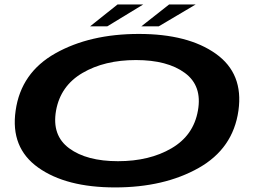

<svg xmlns="http://www.w3.org/2000/svg" viewBox="-20 -833 1154 860"><path d="M495.5 6.5Q276 6.5 151 -82.5Q26 -171.5 50 -337.5Q74 -507.5 228.2 -594.2Q382.5 -681 602.2 -681Q822 -681 946.8 -592.2Q1071.5 -503.5 1048 -337.5Q1024 -167.5 869.5 -80.5Q715 6.5 495.5 6.5ZM508.5 -111Q649.5 -111 748.2 -168.8Q847 -226.5 866.5 -337.5Q886.5 -448.5 808.2 -506.2Q730 -564 589 -564Q448 -564 349.5 -506.2Q251 -448.5 231 -337.5Q211.5 -226.5 289.8 -168.8Q368 -111 508.5 -111ZM613 -715 737.5 -813H856.5L691 -715ZM383.5 -715 506.5 -813H621.5L460.5 -715Z"/></svg>

Font: Anybody UltraExpanded SemiBold
Style: Italic
Weight: 600
Width: 9
Italic angle: -10°
Designer: Tyler Finck
Foundry: Etcetera Type Company
Version: Version 1.010; ttfautohint (v1.8.3) -l 8 -r 50 -G 200 -x 14 